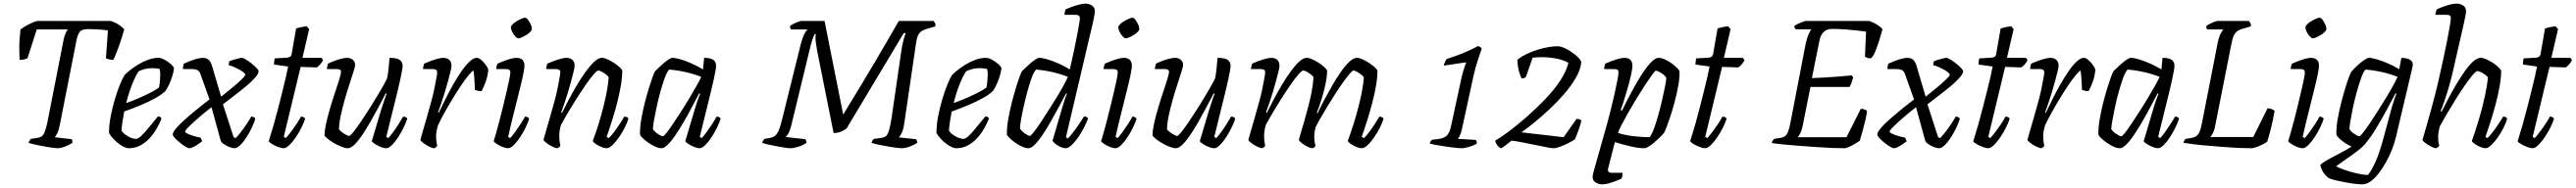

<svg xmlns="http://www.w3.org/2000/svg" viewBox="-20 -820 14222 1040"><path d="M296 0Q289 0 274 -2Q259 -4 239 -7.5Q219 -11 198.5 -15Q178 -19 161.5 -23Q145 -27 137 -30Q140 -36 143.5 -42.5Q147 -49 150 -52L179 -56Q195 -58 206.5 -63.5Q218 -69 226 -88Q234 -107 242 -145L331 -599Q336 -622 342.5 -636.5Q349 -651 355 -657H183L132 -498Q128 -495 115.5 -492Q103 -489 88 -489Q87 -511 86.5 -553Q86 -595 93 -657Q111 -671 138 -685Q165 -699 186 -704H591Q617 -696 637 -682.5Q657 -669 666 -657Q652 -607 635 -560Q618 -513 606 -489Q592 -489 580.5 -492Q569 -495 565 -498L576 -652Q564 -654 544 -655.5Q524 -657 503 -658Q482 -659 466 -659Q430 -659 418.5 -641.5Q407 -624 402 -595L309 -123Q304 -98 296 -82Q288 -66 281 -61L376 -50Q378 -48 379 -43Q380 -38 380 -30Q361 -17 337.5 -8.5Q314 0 296 0Z M690 0Q680 0 665 -7Q650 -14 634.5 -26Q619 -38 605 -53Q591 -68 582 -84Q582 -129 591.5 -178Q601 -227 614.5 -272Q628 -317 642.5 -352.5Q657 -388 668 -405Q677 -415 697 -431Q717 -447 743 -463Q769 -479 798 -489.5Q827 -500 856 -500Q870 -500 890 -489Q910 -478 925 -464Q940 -450 941 -441Q938 -420 930.5 -396Q923 -372 913 -351Q903 -330 894 -317Q876 -299 840 -278.5Q804 -258 758.5 -239Q713 -220 666 -203Q660 -172 656 -145Q652 -118 651 -97Q657 -87 670.5 -76.5Q684 -66 700.5 -59Q717 -52 731 -52Q740 -52 751 -60.5Q762 -69 776.5 -85Q791 -101 809.5 -124Q828 -147 852 -176Q860 -176 865 -172.5Q870 -169 872 -164Q862 -139 846 -110.5Q830 -82 807.5 -57Q785 -32 756 -16Q727 0 690 0ZM677 -250Q709 -261 743.5 -276Q778 -291 809 -306.5Q840 -322 858 -336Q860 -345 861.5 -356Q863 -367 863 -374Q865 -392 865 -409.5Q865 -427 861 -439Q850 -441 839.5 -442Q829 -443 821 -443Q798 -443 779.5 -438Q761 -433 746 -426Q727 -398 708.5 -350.5Q690 -303 677 -250Z M1027 0Q1019 0 1004 -9Q989 -18 973 -31Q957 -44 945.5 -56.5Q934 -69 934 -76Q934 -88 951.5 -109Q969 -130 998.5 -156.5Q1028 -183 1064 -212.5Q1100 -242 1137 -270L1088 -407Q1085 -417 1080 -424Q1075 -431 1065 -434.5Q1055 -438 1037 -438H990Q990 -446 991.5 -455Q993 -464 995 -468Q1013 -476 1032.5 -483.5Q1052 -491 1070 -495.5Q1088 -500 1100 -500Q1122 -500 1134 -487.5Q1146 -475 1153 -448L1201 -285Q1232 -310 1263 -335.5Q1294 -361 1314 -380.5Q1334 -400 1334 -406Q1334 -412 1324.5 -420Q1315 -428 1300 -436Q1285 -444 1270 -450.5Q1255 -457 1243 -459Q1243 -466 1244 -472Q1245 -478 1247 -481Q1255 -485 1268.5 -489Q1282 -493 1295.5 -496.5Q1309 -500 1315 -500Q1323 -500 1338.5 -490.5Q1354 -481 1369.5 -468.5Q1385 -456 1396.5 -444Q1408 -432 1408 -426Q1408 -413 1390 -392Q1372 -371 1342.5 -346Q1313 -321 1278.5 -295Q1244 -269 1211 -243L1270 -61L1281 -56Q1290 -64 1306.5 -85Q1323 -106 1340 -131Q1357 -156 1367 -175Q1375 -175 1381 -172Q1387 -169 1390 -164Q1384 -143 1371 -115Q1358 -87 1341 -60.5Q1324 -34 1306.5 -17Q1289 0 1274 0Q1263 0 1246 -7Q1229 -14 1215 -23.5Q1201 -33 1198 -44L1148 -227Q1114 -201 1080.5 -172Q1047 -143 1024.5 -121Q1002 -99 1002 -91Q1002 -87 1015.5 -80.5Q1029 -74 1049 -68Q1069 -62 1087 -59Q1091 -53 1093 -47.5Q1095 -42 1096 -38Q1087 -31 1073.5 -22Q1060 -13 1047.5 -6.5Q1035 0 1027 0Z M1546 0Q1535 0 1516.5 -7Q1498 -14 1482.5 -23Q1467 -32 1464 -39Q1478 -83 1491.5 -130.5Q1505 -178 1517 -225.5Q1529 -273 1540 -316.5Q1551 -360 1559 -395Q1567 -430 1571 -452L1493 -463Q1493 -474 1494.5 -483.5Q1496 -493 1497 -497L1565 -501Q1576 -502 1582.5 -506.5Q1589 -511 1591 -524L1615 -662Q1625 -666 1641 -669.5Q1657 -673 1673 -675L1687 -659L1650 -500H1755L1764 -488Q1759 -477 1749.5 -465.5Q1740 -454 1729 -447L1640 -450L1547 -63L1558 -56Q1566 -64 1581.5 -84Q1597 -104 1614 -129Q1631 -154 1642 -175Q1650 -175 1656.5 -171.5Q1663 -168 1665 -164Q1659 -143 1645 -115Q1631 -87 1613.5 -61Q1596 -35 1578 -17.5Q1560 0 1546 0Z M1900 0Q1887 0 1865.5 -8.5Q1844 -17 1823.5 -29Q1803 -41 1788.5 -53Q1774 -65 1772 -71Q1772 -98 1781 -138.5Q1790 -179 1803.5 -224.5Q1817 -270 1831 -311.5Q1845 -353 1854 -382.5Q1863 -412 1863 -422Q1863 -431 1857 -434.5Q1851 -438 1839 -438H1785Q1785 -445 1787.5 -454.5Q1790 -464 1791 -468Q1812 -478 1831.5 -485Q1851 -492 1868 -496Q1885 -500 1897 -500Q1916 -500 1928.5 -489Q1941 -478 1941 -460Q1941 -453 1932 -424Q1923 -395 1909.5 -354Q1896 -313 1883 -267Q1870 -221 1861 -178Q1852 -135 1852 -104Q1864 -90 1882.5 -79Q1901 -68 1908 -68Q1914 -68 1932 -90.5Q1950 -113 1975 -150Q2000 -187 2027 -230Q2054 -273 2078 -314Q2102 -355 2117 -385Q2122 -406 2125.5 -439Q2129 -472 2131 -500Q2152 -500 2168 -496.5Q2184 -493 2193.5 -483Q2203 -473 2203 -456Q2203 -439 2191 -384Q2179 -329 2158.5 -247Q2138 -165 2113 -63L2124 -56Q2133 -65 2148.5 -86Q2164 -107 2180 -132Q2196 -157 2206 -175Q2214 -175 2220 -172Q2226 -169 2229 -164Q2222 -142 2208.5 -114Q2195 -86 2178 -60Q2161 -34 2143.5 -17Q2126 0 2112 0Q2100 0 2082.5 -7Q2065 -14 2050.5 -23.5Q2036 -33 2033 -39L2085 -214Q2095 -244 2102.5 -267Q2110 -290 2115 -301L2110 -304Q2093 -270 2071 -229Q2049 -188 2026 -147.5Q2003 -107 1980.5 -73.5Q1958 -40 1937.5 -20Q1917 0 1900 0Z M2378 0Q2371 0 2359 -5Q2347 -10 2334.5 -17.5Q2322 -25 2312.5 -33Q2303 -41 2301 -46Q2305 -60 2314 -92Q2323 -124 2336 -168Q2349 -212 2362 -261Q2371 -293 2378 -327.5Q2385 -362 2389.5 -387Q2394 -412 2394 -419Q2394 -430 2387.5 -434Q2381 -438 2369 -438H2316Q2316 -446 2318 -454Q2320 -462 2322 -468Q2340 -476 2359 -483Q2378 -490 2396.5 -495Q2415 -500 2428 -500Q2449 -500 2461 -488.5Q2473 -477 2473 -456Q2473 -447 2467.5 -424.5Q2462 -402 2454 -372Q2446 -342 2436 -309Q2426 -276 2416 -247Q2406 -218 2399 -199L2402 -195Q2419 -230 2439.5 -271.5Q2460 -313 2483 -353.5Q2506 -394 2529 -427Q2552 -460 2573.5 -480Q2595 -500 2613 -500Q2623 -500 2633.5 -491.5Q2644 -483 2653.5 -472Q2663 -461 2669.5 -450Q2676 -439 2676 -433Q2673 -398 2662 -368Q2651 -338 2639 -316Q2628 -316 2618 -318Q2608 -320 2602 -324Q2602 -333 2601 -353Q2600 -373 2598.5 -395Q2597 -417 2594 -430Q2585 -425 2566 -402Q2547 -379 2524 -344.5Q2501 -310 2477.5 -271Q2454 -232 2433 -194Q2412 -156 2398 -126Q2394 -112 2391 -97Q2388 -82 2388 -64Q2388 -52 2389.5 -39.5Q2391 -27 2394 -14Q2393 -11 2389.5 -7.5Q2386 -4 2378 0Z M2785 0Q2773 0 2755.5 -7Q2738 -14 2723.5 -23.5Q2709 -33 2706 -39Q2711 -54 2719.5 -84.5Q2728 -115 2738.5 -154.5Q2749 -194 2759 -236Q2769 -278 2778 -316Q2787 -354 2792.5 -381.5Q2798 -409 2798 -419Q2798 -430 2791.5 -434Q2785 -438 2773 -438H2720Q2720 -446 2722.5 -455Q2725 -464 2727 -468Q2743 -475 2762.5 -482.5Q2782 -490 2800.5 -495Q2819 -500 2832 -500Q2854 -500 2865 -488.5Q2876 -477 2876 -456Q2876 -446 2871.5 -421Q2867 -396 2858 -359Q2849 -322 2837.5 -275.5Q2826 -229 2812.5 -175.5Q2799 -122 2786 -63L2797 -56Q2807 -66 2822 -86.5Q2837 -107 2853 -131.5Q2869 -156 2879 -175Q2887 -175 2893 -171.5Q2899 -168 2902 -164Q2896 -143 2882.5 -115Q2869 -87 2851.5 -60.5Q2834 -34 2816.5 -17Q2799 0 2785 0ZM2842 -608Q2835 -608 2825 -619Q2815 -630 2808 -644.5Q2801 -659 2801 -669Q2801 -676 2810.5 -685.5Q2820 -695 2833.5 -703Q2847 -711 2859.5 -716.5Q2872 -722 2879 -722Q2887 -722 2895.5 -710.5Q2904 -699 2910.5 -685Q2917 -671 2917 -660Q2917 -653 2908.5 -644Q2900 -635 2887 -627Q2874 -619 2861.5 -613.5Q2849 -608 2842 -608Z M3058 0Q3051 0 3039 -5Q3027 -10 3014.5 -17.5Q3002 -25 2992.5 -33Q2983 -41 2981 -46Q2985 -60 2994 -92Q3003 -124 3016 -168Q3029 -212 3042 -261Q3051 -293 3058 -327.5Q3065 -362 3069.5 -387Q3074 -412 3074 -419Q3074 -430 3067.5 -434Q3061 -438 3049 -438H2996Q2996 -446 2998 -454Q3000 -462 3002 -468Q3020 -476 3039 -483Q3058 -490 3076.5 -495Q3095 -500 3108 -500Q3129 -500 3141 -488.5Q3153 -477 3153 -456Q3153 -447 3147.5 -424.5Q3142 -402 3134 -372Q3126 -342 3116 -309Q3106 -276 3096 -247Q3086 -218 3079 -199L3083 -195Q3100 -230 3121.5 -270.5Q3143 -311 3167 -351.5Q3191 -392 3215.5 -425.5Q3240 -459 3262.5 -479.5Q3285 -500 3303 -500Q3317 -500 3335.5 -491.5Q3354 -483 3372 -471Q3390 -459 3402.5 -447Q3415 -435 3416 -429Q3416 -392 3408 -345.5Q3400 -299 3388 -252Q3376 -205 3363 -164Q3350 -123 3341 -96Q3332 -69 3330 -63L3341 -56Q3351 -64 3367.5 -85.5Q3384 -107 3401 -132.5Q3418 -158 3427 -175Q3437 -175 3443 -171Q3449 -167 3450 -164Q3444 -143 3430.5 -115.5Q3417 -88 3398.5 -61.5Q3380 -35 3362 -17.5Q3344 0 3329 0Q3318 0 3301 -7Q3284 -14 3270 -23.5Q3256 -33 3253 -40Q3258 -52 3270.5 -88.5Q3283 -125 3298 -177Q3313 -229 3325 -285.5Q3337 -342 3341 -393Q3334 -403 3322.5 -411Q3311 -419 3300.5 -424.5Q3290 -430 3284 -430Q3277 -430 3258 -408.5Q3239 -387 3214.5 -351.5Q3190 -316 3164.5 -276Q3139 -236 3116 -197Q3093 -158 3078 -130Q3073 -115 3070.5 -98.5Q3068 -82 3068 -66Q3068 -53 3069.5 -41Q3071 -29 3074 -14Q3073 -11 3069.5 -7.5Q3066 -4 3058 0Z M3633 0Q3617 0 3597.5 -9Q3578 -18 3559.5 -31Q3541 -44 3528.5 -56.5Q3516 -69 3514 -75Q3513 -112 3520.5 -157Q3528 -202 3539.5 -248Q3551 -294 3563 -332.5Q3575 -371 3584.5 -397Q3594 -423 3598 -427Q3604 -433 3616.5 -445Q3629 -457 3644 -470Q3659 -483 3672.5 -491.5Q3686 -500 3693 -500Q3710 -500 3738.5 -491.5Q3767 -483 3799.5 -468.5Q3832 -454 3862 -436L3868 -500Q3902 -500 3918 -489.5Q3934 -479 3934 -456Q3934 -439 3922 -384.5Q3910 -330 3889.5 -247.5Q3869 -165 3844 -63L3855 -56Q3864 -65 3879 -85.5Q3894 -106 3910 -130.5Q3926 -155 3937 -175Q3945 -175 3951.5 -171.5Q3958 -168 3959 -164Q3953 -143 3939.5 -115Q3926 -87 3909 -61Q3892 -35 3874.5 -17.5Q3857 0 3842 0Q3831 0 3813.5 -7Q3796 -14 3781.5 -23.5Q3767 -33 3764 -39L3816 -214Q3822 -235 3828 -253Q3834 -271 3839 -284Q3844 -297 3846 -301L3841 -304Q3823 -270 3801.5 -229Q3780 -188 3756.5 -147.5Q3733 -107 3710.5 -73.5Q3688 -40 3667.5 -20Q3647 0 3633 0ZM3641 -66Q3645 -66 3660 -84.5Q3675 -103 3695.5 -134Q3716 -165 3740 -202Q3764 -239 3786 -276Q3808 -313 3826 -344.5Q3844 -376 3852 -395Q3811 -411 3764.5 -421.5Q3718 -432 3675 -435Q3663 -423 3651 -390Q3639 -357 3627 -314.5Q3615 -272 3606 -229Q3597 -186 3591 -152.5Q3585 -119 3585 -106Q3594 -91 3613.5 -78.5Q3633 -66 3641 -66Z M4344 0Q4336 0 4315 -3Q4294 -6 4268 -11Q4242 -16 4220 -21Q4198 -26 4188 -30Q4190 -35 4194 -42Q4198 -49 4202 -52L4226 -56Q4247 -59 4259 -68.5Q4271 -78 4279.5 -97.5Q4288 -117 4296 -149L4403 -581Q4412 -614 4422 -632.5Q4432 -651 4438 -657H4348Q4347 -659 4344.5 -663.5Q4342 -668 4342 -675Q4349 -682 4362 -688.5Q4375 -695 4387.5 -699.5Q4400 -704 4405 -704H4533L4636 -186Q4650 -210 4675.5 -251.5Q4701 -293 4733.5 -347Q4766 -401 4802 -461.5Q4838 -522 4874 -584.5Q4910 -647 4943 -704H5135Q5138 -700 5142.5 -693Q5147 -686 5145 -674L5100 -661Q5082 -656 5069.5 -648Q5057 -640 5049.5 -624.5Q5042 -609 5038 -580L4973 -136Q4968 -102 4958.5 -83.5Q4949 -65 4943 -60L5038 -50Q5040 -48 5042.5 -42Q5045 -36 5045 -30Q5029 -19 5004 -9.5Q4979 0 4961 0Q4952 0 4934.5 -2Q4917 -4 4896 -7.5Q4875 -11 4854 -15Q4833 -19 4816.5 -23Q4800 -27 4792 -30Q4794 -36 4797.5 -42Q4801 -48 4806 -52L4839 -56Q4857 -58 4868 -64Q4879 -70 4887 -93Q4895 -116 4903 -167L4957 -538Q4962 -574 4969.5 -600.5Q4977 -627 4981 -635L4971 -638L4655 -110Q4645 -101 4625.5 -92.5Q4606 -84 4583 -84L4492 -540Q4488 -563 4485.5 -580.5Q4483 -598 4483 -610Q4483 -618 4483.5 -623.5Q4484 -629 4485 -631H4478Q4475 -625 4468.5 -608Q4462 -591 4455 -563L4350 -129Q4340 -90 4330.5 -77Q4321 -64 4319 -62L4427 -50Q4429 -48 4431 -42.5Q4433 -37 4433 -30Q4414 -16 4387.5 -8Q4361 0 4344 0Z M5259 0Q5249 0 5234 -7Q5219 -14 5203.5 -26Q5188 -38 5174 -53Q5160 -68 5151 -84Q5151 -129 5160.5 -178Q5170 -227 5183.5 -272Q5197 -317 5211.5 -352.5Q5226 -388 5237 -405Q5246 -415 5266 -431Q5286 -447 5312 -463Q5338 -479 5367 -489.5Q5396 -500 5425 -500Q5439 -500 5459 -489Q5479 -478 5494 -464Q5509 -450 5510 -441Q5507 -420 5499.5 -396Q5492 -372 5482 -351Q5472 -330 5463 -317Q5445 -299 5409 -278.5Q5373 -258 5327.5 -239Q5282 -220 5235 -203Q5229 -172 5225 -145Q5221 -118 5220 -97Q5226 -87 5239.5 -76.5Q5253 -66 5269.5 -59Q5286 -52 5300 -52Q5309 -52 5320 -60.5Q5331 -69 5345.5 -85Q5360 -101 5378.5 -124Q5397 -147 5421 -176Q5429 -176 5434 -172.5Q5439 -169 5441 -164Q5431 -139 5415 -110.5Q5399 -82 5376.5 -57Q5354 -32 5325 -16Q5296 0 5259 0ZM5246 -250Q5278 -261 5312.5 -276Q5347 -291 5378 -306.5Q5409 -322 5427 -336Q5429 -345 5430.5 -356Q5432 -367 5432 -374Q5434 -392 5434 -409.5Q5434 -427 5430 -439Q5419 -441 5408.5 -442Q5398 -443 5390 -443Q5367 -443 5348.5 -438Q5330 -433 5315 -426Q5296 -398 5277.5 -350.5Q5259 -303 5246 -250Z M5658 0Q5643 0 5623.5 -9Q5604 -18 5585.5 -31Q5567 -44 5554.5 -56.5Q5542 -69 5540 -75Q5539 -111 5546.5 -156Q5554 -201 5565.5 -247Q5577 -293 5589 -332Q5601 -371 5610.5 -397Q5620 -423 5624 -427Q5630 -433 5642.5 -445Q5655 -457 5670 -470Q5685 -483 5698 -491.5Q5711 -500 5719 -500Q5736 -500 5764.5 -491.5Q5793 -483 5825.5 -468.5Q5858 -454 5887 -436Q5890 -448 5896.5 -477Q5903 -506 5911 -543Q5919 -580 5926 -617Q5933 -654 5938 -682Q5943 -710 5943 -719Q5943 -728 5937.5 -733Q5932 -738 5921 -738H5858Q5858 -746 5860 -755Q5862 -764 5864 -768Q5881 -776 5901 -783Q5921 -790 5941 -795Q5961 -800 5974 -800Q5994 -800 6010 -789Q6026 -778 6026 -757Q6026 -754 6023 -735.5Q6020 -717 6014 -691L5866 -61L5877 -54Q5888 -65 5904.5 -86.5Q5921 -108 5938 -133Q5955 -158 5966 -176Q5975 -176 5981 -172Q5987 -168 5988 -164Q5980 -143 5966 -115Q5952 -87 5934 -61Q5916 -35 5897.5 -17.5Q5879 0 5864 0Q5855 0 5843 -4.5Q5831 -9 5820 -15.5Q5809 -22 5801.5 -29.5Q5794 -37 5792 -42L5848 -233Q5855 -256 5861.5 -276Q5868 -296 5872 -301L5867 -304Q5849 -270 5827 -229Q5805 -188 5782 -147.5Q5759 -107 5736.5 -73.5Q5714 -40 5694 -20Q5674 0 5658 0ZM5667 -68Q5671 -68 5686 -86.5Q5701 -105 5722 -136Q5743 -167 5766 -203.5Q5789 -240 5812 -277Q5835 -314 5852 -345.5Q5869 -377 5877 -395Q5836 -411 5790 -421.5Q5744 -432 5701 -435Q5689 -423 5677 -390.5Q5665 -358 5653.5 -315.5Q5642 -273 5632.5 -230.5Q5623 -188 5617.5 -155Q5612 -122 5612 -109Q5617 -100 5628 -90.5Q5639 -81 5650.5 -74.5Q5662 -68 5667 -68Z M6139 0Q6127 0 6109.5 -7Q6092 -14 6077.5 -23.5Q6063 -33 6060 -39Q6065 -54 6073.5 -84.5Q6082 -115 6092.5 -154.5Q6103 -194 6113 -236Q6123 -278 6132 -316Q6141 -354 6146.5 -381.5Q6152 -409 6152 -419Q6152 -430 6145.5 -434Q6139 -438 6127 -438H6074Q6074 -446 6076.5 -455Q6079 -464 6081 -468Q6097 -475 6116.5 -482.5Q6136 -490 6154.5 -495Q6173 -500 6186 -500Q6208 -500 6219 -488.5Q6230 -477 6230 -456Q6230 -446 6225.5 -421Q6221 -396 6212 -359Q6203 -322 6191.5 -275.5Q6180 -229 6166.5 -175.5Q6153 -122 6140 -63L6151 -56Q6161 -66 6176 -86.5Q6191 -107 6207 -131.5Q6223 -156 6233 -175Q6241 -175 6247 -171.5Q6253 -168 6256 -164Q6250 -143 6236.5 -115Q6223 -87 6205.5 -60.5Q6188 -34 6170.5 -17Q6153 0 6139 0ZM6196 -608Q6189 -608 6179 -619Q6169 -630 6162 -644.5Q6155 -659 6155 -669Q6155 -676 6164.5 -685.5Q6174 -695 6187.5 -703Q6201 -711 6213.5 -716.5Q6226 -722 6233 -722Q6241 -722 6249.5 -710.5Q6258 -699 6264.5 -685Q6271 -671 6271 -660Q6271 -653 6262.5 -644Q6254 -635 6241 -627Q6228 -619 6215.5 -613.5Q6203 -608 6196 -608Z M6472 0Q6459 0 6437.5 -8.5Q6416 -17 6395.5 -29Q6375 -41 6360.5 -53Q6346 -65 6344 -71Q6344 -98 6353 -138.5Q6362 -179 6375.5 -224.5Q6389 -270 6403 -311.5Q6417 -353 6426 -382.5Q6435 -412 6435 -422Q6435 -431 6429 -434.5Q6423 -438 6411 -438H6357Q6357 -445 6359.5 -454.5Q6362 -464 6363 -468Q6384 -478 6403.5 -485Q6423 -492 6440 -496Q6457 -500 6469 -500Q6488 -500 6500.5 -489Q6513 -478 6513 -460Q6513 -453 6504 -424Q6495 -395 6481.5 -354Q6468 -313 6455 -267Q6442 -221 6433 -178Q6424 -135 6424 -104Q6436 -90 6454.5 -79Q6473 -68 6480 -68Q6486 -68 6504 -90.5Q6522 -113 6547 -150Q6572 -187 6599 -230Q6626 -273 6650 -314Q6674 -355 6689 -385Q6694 -406 6697.5 -439Q6701 -472 6703 -500Q6724 -500 6740 -496.5Q6756 -493 6765.5 -483Q6775 -473 6775 -456Q6775 -439 6763 -384Q6751 -329 6730.5 -247Q6710 -165 6685 -63L6696 -56Q6705 -65 6720.5 -86Q6736 -107 6752 -132Q6768 -157 6778 -175Q6786 -175 6792 -172Q6798 -169 6801 -164Q6794 -142 6780.5 -114Q6767 -86 6750 -60Q6733 -34 6715.5 -17Q6698 0 6684 0Q6672 0 6654.5 -7Q6637 -14 6622.5 -23.5Q6608 -33 6605 -39L6657 -214Q6667 -244 6674.5 -267Q6682 -290 6687 -301L6682 -304Q6665 -270 6643 -229Q6621 -188 6598 -147.5Q6575 -107 6552.5 -73.5Q6530 -40 6509.5 -20Q6489 0 6472 0Z M6950 0Q6943 0 6931 -5Q6919 -10 6906.5 -17.5Q6894 -25 6884.5 -33Q6875 -41 6873 -46Q6877 -60 6886 -92Q6895 -124 6908 -168Q6921 -212 6934 -261Q6943 -293 6950 -327.5Q6957 -362 6961.5 -387Q6966 -412 6966 -419Q6966 -430 6959.5 -434Q6953 -438 6941 -438H6888Q6888 -446 6890 -454Q6892 -462 6894 -468Q6912 -476 6931 -483Q6950 -490 6968.5 -495Q6987 -500 7000 -500Q7021 -500 7033 -488.5Q7045 -477 7045 -456Q7045 -447 7039.5 -424.5Q7034 -402 7026 -372Q7018 -342 7008 -309Q6998 -276 6988 -247Q6978 -218 6971 -199L6975 -195Q6992 -230 7013.5 -270.5Q7035 -311 7059 -351.5Q7083 -392 7107.5 -425.5Q7132 -459 7154.5 -479.5Q7177 -500 7195 -500Q7209 -500 7227.5 -491.5Q7246 -483 7264 -471Q7282 -459 7294.5 -447Q7307 -435 7308 -429Q7308 -396 7298.5 -352Q7289 -308 7276 -266.5Q7263 -225 7251 -196L7255 -193Q7271 -227 7292.5 -267.5Q7314 -308 7337.5 -349Q7361 -390 7385 -424Q7409 -458 7431.5 -479Q7454 -500 7473 -500Q7486 -500 7504.5 -491.5Q7523 -483 7541 -471Q7559 -459 7572 -447Q7585 -435 7586 -429Q7586 -392 7578 -345.5Q7570 -299 7557.5 -251.5Q7545 -204 7532.5 -163.5Q7520 -123 7510.5 -96Q7501 -69 7499 -63L7511 -56Q7521 -64 7537 -85Q7553 -106 7569.5 -131Q7586 -156 7597 -175Q7605 -175 7611 -171.5Q7617 -168 7620 -164Q7614 -143 7600 -115Q7586 -87 7568 -60.5Q7550 -34 7531.5 -17Q7513 0 7499 0Q7487 0 7470 -7Q7453 -14 7439 -23.5Q7425 -33 7422 -40Q7427 -53 7440 -91Q7453 -129 7468 -180.5Q7483 -232 7495 -287.5Q7507 -343 7511 -393Q7504 -402 7493 -410Q7482 -418 7471 -424Q7460 -430 7454 -430Q7448 -430 7433 -412.5Q7418 -395 7397.5 -366.5Q7377 -338 7354.5 -303Q7332 -268 7310.5 -232.5Q7289 -197 7271.5 -166.5Q7254 -136 7244 -115Q7241 -103 7239 -90Q7237 -77 7237 -64Q7237 -52 7238.5 -39.5Q7240 -27 7244 -14Q7243 -11 7239 -7Q7235 -3 7228 0Q7220 0 7208 -5Q7196 -10 7184 -17.5Q7172 -25 7163 -33Q7154 -41 7152 -46Q7154 -56 7161.5 -80.5Q7169 -105 7180 -142.5Q7191 -180 7203 -227Q7213 -263 7222 -309Q7231 -355 7233 -393Q7227 -402 7216 -410Q7205 -418 7194 -424Q7183 -430 7176 -430Q7169 -430 7150 -408.5Q7131 -387 7106.5 -351.5Q7082 -316 7056.5 -276Q7031 -236 7008 -197Q6985 -158 6970 -130Q6966 -117 6963 -100Q6960 -83 6960 -65Q6960 -53 6961.5 -40.5Q6963 -28 6966 -14Q6965 -11 6961.5 -7.5Q6958 -4 6950 0Z M8052 0Q8044 0 8027 -1.5Q8010 -3 7988 -6Q7966 -9 7943.5 -12.5Q7921 -16 7902.5 -19.5Q7884 -23 7874 -26Q7876 -32 7879.5 -37.5Q7883 -43 7887 -47L7916 -50Q7952 -54 7968.5 -69.5Q7985 -85 7993 -125L8051 -394Q8058 -422 8065 -444Q8072 -466 8076 -473L8073 -475L7952 -457Q7955 -469 7960 -479.5Q7965 -490 7969 -494Q8015 -508 8058.5 -526Q8102 -544 8141 -565Q8149 -563 8154.5 -559Q8160 -555 8162 -551Q8155 -530 8141 -489Q8127 -448 8117 -403L8053 -108Q8049 -90 8043 -75Q8037 -60 8030 -52L8129 -46Q8131 -44 8133 -39Q8135 -34 8135 -26Q8124 -19 8108 -13Q8092 -7 8076.5 -3.5Q8061 0 8052 0Z M8269 0Q8263 0 8255.5 -7.5Q8248 -15 8242 -25.5Q8236 -36 8237 -43Q8265 -58 8311 -92.5Q8357 -127 8409.5 -173Q8462 -219 8511.5 -270.5Q8561 -322 8595.5 -374.5Q8630 -427 8640 -472Q8628 -481 8600.5 -489.5Q8573 -498 8533 -502Q8493 -506 8443 -501L8406 -395Q8404 -392 8397.5 -389Q8391 -386 8382 -386Q8377 -396 8371.5 -412Q8366 -428 8362.5 -448.5Q8359 -469 8359 -490Q8387 -512 8426 -528.5Q8465 -545 8506.5 -554.5Q8548 -564 8582 -564Q8598 -564 8620.5 -553.5Q8643 -543 8664 -528Q8685 -513 8699 -497.5Q8713 -482 8711 -471Q8706 -432 8680.5 -388Q8655 -344 8616.5 -299.5Q8578 -255 8534.5 -214.5Q8491 -174 8450.5 -141Q8410 -108 8381 -88L8614 -61L8685 -162Q8697 -162 8703 -159.5Q8709 -157 8712 -153Q8708 -133 8697 -102Q8686 -71 8676 -49Q8663 -40 8640.5 -28.5Q8618 -17 8595 -8.5Q8572 0 8557 0Q8547 0 8518 -6Q8489 -12 8453 -19Q8417 -26 8382.5 -33Q8348 -40 8326 -42Q8317 -35 8306 -26Q8295 -17 8285.5 -10Q8276 -3 8269 0Z M8828 200Q8809 200 8791.5 190Q8774 180 8774 157Q8774 148 8785.5 108Q8797 68 8814.5 5.5Q8832 -57 8853 -131Q8862 -163 8873 -207Q8884 -251 8894 -295.5Q8904 -340 8910.5 -374Q8917 -408 8917 -419Q8917 -430 8911 -434Q8905 -438 8892 -438H8838Q8838 -446 8840 -455Q8842 -464 8844 -468Q8861 -475 8880 -482.5Q8899 -490 8918 -495Q8937 -500 8950 -500Q8972 -500 8983 -488.5Q8994 -477 8994 -456Q8994 -441 8986.5 -407Q8979 -373 8968 -334Q8957 -295 8946.5 -262Q8936 -229 8929 -213L8937 -208Q8957 -251 8983.5 -301Q9010 -351 9038 -396.5Q9066 -442 9092.5 -471Q9119 -500 9138 -500Q9154 -500 9173.5 -491Q9193 -482 9211 -469Q9229 -456 9241 -443.5Q9253 -431 9254 -425Q9255 -389 9247 -345.5Q9239 -302 9227.5 -258Q9216 -214 9203.5 -176.5Q9191 -139 9181.5 -114.5Q9172 -90 9169 -86Q9163 -78 9149 -64Q9135 -50 9118 -35Q9101 -20 9085 -10Q9069 0 9060 0Q9028 0 8984.5 -10Q8941 -20 8897 -34L8860 111Q8857 124 8862 130Q8867 136 8880 136H8940Q8940 143 8938.5 151Q8937 159 8935 167Q8919 175 8899 182.5Q8879 190 8860.5 195Q8842 200 8828 200ZM9088 -61Q9099 -72 9111.5 -105Q9124 -138 9136 -181Q9148 -224 9158 -267Q9168 -310 9174.5 -343.5Q9181 -377 9181 -389Q9176 -399 9164.5 -408Q9153 -417 9141 -423Q9129 -429 9123 -429Q9119 -429 9103 -407Q9087 -385 9064 -350Q9041 -315 9016 -274Q8991 -233 8969 -194Q8947 -155 8932 -125.5Q8917 -96 8915 -84Q8962 -70 9010 -65.5Q9058 -61 9088 -61Z M9395 0Q9384 0 9365.5 -7Q9347 -14 9331.5 -23Q9316 -32 9313 -39Q9327 -83 9340.5 -130.5Q9354 -178 9366 -225.5Q9378 -273 9389 -316.5Q9400 -360 9408 -395Q9416 -430 9420 -452L9342 -463Q9342 -474 9343.5 -483.5Q9345 -493 9346 -497L9414 -501Q9425 -502 9431.5 -506.5Q9438 -511 9440 -524L9464 -662Q9474 -666 9490 -669.5Q9506 -673 9522 -675L9536 -659L9499 -500H9604L9613 -488Q9608 -477 9598.5 -465.5Q9589 -454 9578 -447L9489 -450L9396 -63L9407 -56Q9415 -64 9430.5 -84Q9446 -104 9463 -129Q9480 -154 9491 -175Q9499 -175 9505.5 -171.5Q9512 -168 9514 -164Q9508 -143 9494 -115Q9480 -87 9462.5 -61Q9445 -35 9427 -17.5Q9409 0 9395 0Z M10166 0Q10140 0 10099 -1.5Q10058 -3 10009.5 -6.5Q9961 -10 9913.5 -13.5Q9866 -17 9826.5 -21Q9787 -25 9763 -29Q9765 -37 9768.5 -42Q9772 -47 9777 -52L9803 -56Q9820 -58 9831.5 -63.5Q9843 -69 9851.5 -87.5Q9860 -106 9867 -144L9951 -580Q9958 -611 9967 -631.5Q9976 -652 9983 -658H9896Q9894 -660 9891 -664Q9888 -668 9888 -676Q9895 -682 9907.5 -688Q9920 -694 9933.5 -699Q9947 -704 9952 -704H10302Q10325 -696 10345 -683.5Q10365 -671 10375 -658Q10366 -625 10355.5 -592.5Q10345 -560 10335 -535.5Q10325 -511 10314 -500Q10304 -495 10293 -499.5Q10282 -504 10278 -506L10284 -645Q10265 -648 10233.5 -651.5Q10202 -655 10166.5 -657.5Q10131 -660 10098 -660Q10074 -660 10059.5 -650.5Q10045 -641 10036.5 -624.5Q10028 -608 10024 -583L9985 -388Q10028 -390 10060 -391.5Q10092 -393 10125.5 -396Q10159 -399 10205 -403L10213 -392Q10208 -374 10203 -361Q10198 -348 10193 -339H9977L9934 -124Q9930 -102 9922 -85.5Q9914 -69 9907 -61H10176L10255 -218Q10268 -218 10278.5 -213.5Q10289 -209 10289 -205Q10287 -184 10280 -154Q10273 -124 10264.5 -94Q10256 -64 10249 -41Q10239 -34 10223 -24.5Q10207 -15 10191 -8Q10175 -1 10166 0Z M10439 0Q10431 0 10416 -9Q10401 -18 10385 -31Q10369 -44 10357.5 -56.5Q10346 -69 10346 -76Q10346 -88 10363.5 -109Q10381 -130 10410.5 -156.5Q10440 -183 10476 -212.5Q10512 -242 10549 -270L10500 -407Q10497 -417 10492 -424Q10487 -431 10477 -434.5Q10467 -438 10449 -438H10402Q10402 -446 10403.5 -455Q10405 -464 10407 -468Q10425 -476 10444.5 -483.5Q10464 -491 10482 -495.5Q10500 -500 10512 -500Q10534 -500 10546 -487.5Q10558 -475 10565 -448L10613 -285Q10644 -310 10675 -335.5Q10706 -361 10726 -380.5Q10746 -400 10746 -406Q10746 -412 10736.5 -420Q10727 -428 10712 -436Q10697 -444 10682 -450.5Q10667 -457 10655 -459Q10655 -466 10656 -472Q10657 -478 10659 -481Q10667 -485 10680.5 -489Q10694 -493 10707.5 -496.5Q10721 -500 10727 -500Q10735 -500 10750.5 -490.5Q10766 -481 10781.5 -468.5Q10797 -456 10808.5 -444Q10820 -432 10820 -426Q10820 -413 10802 -392Q10784 -371 10754.5 -346Q10725 -321 10690.5 -295Q10656 -269 10623 -243L10682 -61L10693 -56Q10702 -64 10718.5 -85Q10735 -106 10752 -131Q10769 -156 10779 -175Q10787 -175 10793 -172Q10799 -169 10802 -164Q10796 -143 10783 -115Q10770 -87 10753 -60.5Q10736 -34 10718.5 -17Q10701 0 10686 0Q10675 0 10658 -7Q10641 -14 10627 -23.5Q10613 -33 10610 -44L10560 -227Q10526 -201 10492.5 -172Q10459 -143 10436.5 -121Q10414 -99 10414 -91Q10414 -87 10427.5 -80.5Q10441 -74 10461 -68Q10481 -62 10499 -59Q10503 -53 10505 -47.5Q10507 -42 10508 -38Q10499 -31 10485.5 -22Q10472 -13 10459.5 -6.5Q10447 0 10439 0Z M10958 0Q10947 0 10928.5 -7Q10910 -14 10894.5 -23Q10879 -32 10876 -39Q10890 -83 10903.5 -130.5Q10917 -178 10929 -225.5Q10941 -273 10952 -316.5Q10963 -360 10971 -395Q10979 -430 10983 -452L10905 -463Q10905 -474 10906.5 -483.5Q10908 -493 10909 -497L10977 -501Q10988 -502 10994.5 -506.5Q11001 -511 11003 -524L11027 -662Q11037 -666 11053 -669.5Q11069 -673 11085 -675L11099 -659L11062 -500H11167L11176 -488Q11171 -477 11161.5 -465.5Q11152 -454 11141 -447L11052 -450L10959 -63L10970 -56Q10978 -64 10993.5 -84Q11009 -104 11026 -129Q11043 -154 11054 -175Q11062 -175 11068.5 -171.5Q11075 -168 11077 -164Q11071 -143 11057 -115Q11043 -87 11025.5 -61Q11008 -35 10990 -17.5Q10972 0 10958 0Z M11252 0Q11245 0 11233 -5Q11221 -10 11208.5 -17.5Q11196 -25 11186.5 -33Q11177 -41 11175 -46Q11179 -60 11188 -92Q11197 -124 11210 -168Q11223 -212 11236 -261Q11245 -293 11252 -327.5Q11259 -362 11263.5 -387Q11268 -412 11268 -419Q11268 -430 11261.5 -434Q11255 -438 11243 -438H11190Q11190 -446 11192 -454Q11194 -462 11196 -468Q11214 -476 11233 -483Q11252 -490 11270.5 -495Q11289 -500 11302 -500Q11323 -500 11335 -488.5Q11347 -477 11347 -456Q11347 -447 11341.5 -424.5Q11336 -402 11328 -372Q11320 -342 11310 -309Q11300 -276 11290 -247Q11280 -218 11273 -199L11276 -195Q11293 -230 11313.5 -271.5Q11334 -313 11357 -353.5Q11380 -394 11403 -427Q11426 -460 11447.5 -480Q11469 -500 11487 -500Q11497 -500 11507.5 -491.5Q11518 -483 11527.5 -472Q11537 -461 11543.5 -450Q11550 -439 11550 -433Q11547 -398 11536 -368Q11525 -338 11513 -316Q11502 -316 11492 -318Q11482 -320 11476 -324Q11476 -333 11475 -353Q11474 -373 11472.5 -395Q11471 -417 11468 -430Q11459 -425 11440 -402Q11421 -379 11398 -344.5Q11375 -310 11351.5 -271Q11328 -232 11307 -194Q11286 -156 11272 -126Q11268 -112 11265 -97Q11262 -82 11262 -64Q11262 -52 11263.5 -39.5Q11265 -27 11268 -14Q11267 -11 11263.5 -7.5Q11260 -4 11252 0Z M11686 0Q11670 0 11650.5 -9Q11631 -18 11612.5 -31Q11594 -44 11581.5 -56.5Q11569 -69 11567 -75Q11566 -112 11573.5 -157Q11581 -202 11592.5 -248Q11604 -294 11616 -332.5Q11628 -371 11637.5 -397Q11647 -423 11651 -427Q11657 -433 11669.5 -445Q11682 -457 11697 -470Q11712 -483 11725.5 -491.5Q11739 -500 11746 -500Q11763 -500 11791.5 -491.5Q11820 -483 11852.5 -468.5Q11885 -454 11915 -436L11921 -500Q11955 -500 11971 -489.5Q11987 -479 11987 -456Q11987 -439 11975 -384.5Q11963 -330 11942.5 -247.5Q11922 -165 11897 -63L11908 -56Q11917 -65 11932 -85.5Q11947 -106 11963 -130.5Q11979 -155 11990 -175Q11998 -175 12004.5 -171.5Q12011 -168 12012 -164Q12006 -143 11992.5 -115Q11979 -87 11962 -61Q11945 -35 11927.5 -17.5Q11910 0 11895 0Q11884 0 11866.5 -7Q11849 -14 11834.5 -23.5Q11820 -33 11817 -39L11869 -214Q11875 -235 11881 -253Q11887 -271 11892 -284Q11897 -297 11899 -301L11894 -304Q11876 -270 11854.5 -229Q11833 -188 11809.5 -147.5Q11786 -107 11763.5 -73.5Q11741 -40 11720.5 -20Q11700 0 11686 0ZM11694 -66Q11698 -66 11713 -84.5Q11728 -103 11748.5 -134Q11769 -165 11793 -202Q11817 -239 11839 -276Q11861 -313 11879 -344.5Q11897 -376 11905 -395Q11864 -411 11817.5 -421.5Q11771 -432 11728 -435Q11716 -423 11704 -390Q11692 -357 11680 -314.5Q11668 -272 11659 -229Q11650 -186 11644 -152.5Q11638 -119 11638 -106Q11647 -91 11666.5 -78.5Q11686 -66 11694 -66Z M12415 0Q12387 0 12348.5 -1.5Q12310 -3 12266 -6.5Q12222 -10 12178.5 -13.5Q12135 -17 12098 -21.5Q12061 -26 12036 -30Q12039 -38 12042 -43.5Q12045 -49 12049 -52L12077 -56Q12095 -59 12106.5 -66.5Q12118 -74 12126 -92.5Q12134 -111 12140 -145L12225 -580Q12232 -615 12242 -634Q12252 -653 12257 -657H12168Q12165 -661 12163.5 -665.5Q12162 -670 12162 -675Q12168 -681 12181 -687.5Q12194 -694 12207 -699Q12220 -704 12226 -704H12398Q12401 -700 12405.5 -693Q12410 -686 12409 -674L12363 -661Q12346 -656 12334.5 -648Q12323 -640 12315 -623.5Q12307 -607 12301 -575L12212 -125Q12208 -101 12200 -85.5Q12192 -70 12185 -62H12422L12501 -221Q12513 -221 12524 -216.5Q12535 -212 12540 -207Q12536 -182 12529.5 -152.5Q12523 -123 12515.5 -93.5Q12508 -64 12499 -36Q12490 -29 12473.5 -21Q12457 -13 12440.5 -7Q12424 -1 12415 0Z M12694 0Q12682 0 12664.5 -7Q12647 -14 12632.5 -23.5Q12618 -33 12615 -39Q12620 -54 12628.5 -84.5Q12637 -115 12647.5 -154.5Q12658 -194 12668 -236Q12678 -278 12687 -316Q12696 -354 12701.5 -381.5Q12707 -409 12707 -419Q12707 -430 12700.5 -434Q12694 -438 12682 -438H12629Q12629 -446 12631.5 -455Q12634 -464 12636 -468Q12652 -475 12671.5 -482.5Q12691 -490 12709.5 -495Q12728 -500 12741 -500Q12763 -500 12774 -488.5Q12785 -477 12785 -456Q12785 -446 12780.5 -421Q12776 -396 12767 -359Q12758 -322 12746.5 -275.5Q12735 -229 12721.5 -175.5Q12708 -122 12695 -63L12706 -56Q12716 -66 12731 -86.5Q12746 -107 12762 -131.5Q12778 -156 12788 -175Q12796 -175 12802 -171.5Q12808 -168 12811 -164Q12805 -143 12791.5 -115Q12778 -87 12760.5 -60.5Q12743 -34 12725.5 -17Q12708 0 12694 0ZM12751 -608Q12744 -608 12734 -619Q12724 -630 12717 -644.5Q12710 -659 12710 -669Q12710 -676 12719.5 -685.5Q12729 -695 12742.5 -703Q12756 -711 12768.5 -716.5Q12781 -722 12788 -722Q12796 -722 12804.5 -710.5Q12813 -699 12819.5 -685Q12826 -671 12826 -660Q12826 -653 12817.5 -644Q12809 -635 12796 -627Q12783 -619 12770.5 -613.5Q12758 -608 12751 -608Z M13023 200Q13012 200 12988.5 197.5Q12965 195 12937.5 190Q12910 185 12884 179Q12858 173 12840 166Q12816 148 12805 127Q12794 106 12792 94Q12795 88 12811.5 77Q12828 66 12853.5 52.5Q12879 39 12908.5 23.5Q12938 8 12965 -9Q12945 -18 12926.5 -30.5Q12908 -43 12896 -55.5Q12884 -68 12881 -75Q12880 -112 12887.5 -157Q12895 -202 12906.5 -247.5Q12918 -293 12930 -332Q12942 -371 12951.5 -396Q12961 -421 12965 -425Q12972 -433 12984.5 -445.5Q12997 -458 13012 -470.5Q13027 -483 13040 -491.5Q13053 -500 13061 -500Q13078 -500 13106 -491.5Q13134 -483 13166.5 -469Q13199 -455 13228 -437L13240 -500Q13248 -500 13258.5 -498.5Q13269 -497 13279 -493.5Q13289 -490 13296 -482.5Q13303 -475 13303 -463Q13303 -462 13302 -456Q13301 -450 13299 -439L13210 -62Q13202 -28 13187.5 8.5Q13173 45 13154 79Q13135 113 13113.5 140.5Q13092 168 13069 184Q13046 200 13023 200ZM13055 148Q13078 120 13098.5 72Q13119 24 13137 -41L13189 -233Q13196 -257 13203 -276.5Q13210 -296 13213 -301L13208 -304Q13182 -255 13154.5 -204.5Q13127 -154 13099 -107.5Q13071 -61 13040 -24Q13029 -10 13007 7.5Q12985 25 12959.5 43Q12934 61 12912.5 76Q12891 91 12879 100Q12893 108 12924 119Q12955 130 12991 138.5Q13027 147 13055 148ZM13008 -66Q13012 -66 13027 -84.5Q13042 -103 13063 -134Q13084 -165 13107.5 -202Q13131 -239 13153.5 -276Q13176 -313 13193.5 -345Q13211 -377 13219 -395Q13178 -411 13132 -421.5Q13086 -432 13042 -435Q13030 -423 13018 -389.5Q13006 -356 12994 -313Q12982 -270 12973 -227Q12964 -184 12958.5 -151Q12953 -118 12953 -106Q12961 -92 12980.5 -79Q13000 -66 13008 -66Z M13432 0Q13425 0 13413.5 -5Q13402 -10 13389.5 -17.5Q13377 -25 13367.5 -33Q13358 -41 13356 -46Q13362 -63 13369.5 -91Q13377 -119 13387 -152.5Q13397 -186 13406 -220.5Q13415 -255 13423 -285Q13436 -335 13448.5 -390Q13461 -445 13472.5 -498.5Q13484 -552 13493 -598Q13502 -644 13507.5 -676.5Q13513 -709 13513 -721Q13513 -731 13507 -734.5Q13501 -738 13491 -738H13428Q13428 -744 13430.5 -754Q13433 -764 13435 -768Q13456 -778 13476 -785Q13496 -792 13514 -796Q13532 -800 13545 -800Q13565 -800 13581 -789.5Q13597 -779 13597 -757Q13597 -750 13594 -734Q13591 -718 13585 -691L13529 -445Q13518 -394 13504 -345.5Q13490 -297 13477.5 -260.5Q13465 -224 13457 -206L13462 -202Q13479 -236 13500 -276Q13521 -316 13544.5 -355.5Q13568 -395 13591.5 -428Q13615 -461 13637 -480.5Q13659 -500 13677 -500Q13692 -500 13710.5 -491.5Q13729 -483 13747 -471Q13765 -459 13777 -447Q13789 -435 13791 -429Q13791 -392 13783 -345.5Q13775 -299 13762.5 -251.5Q13750 -204 13737.5 -163.5Q13725 -123 13715.5 -96Q13706 -69 13704 -63L13715 -56Q13725 -65 13741.5 -86Q13758 -107 13774.5 -131.5Q13791 -156 13802 -175Q13810 -175 13816 -172Q13822 -169 13824 -164Q13819 -143 13805 -115Q13791 -87 13773 -61Q13755 -35 13736.5 -17.5Q13718 0 13704 0Q13693 0 13676 -7Q13659 -14 13645.5 -23.5Q13632 -33 13629 -40Q13633 -51 13645.5 -88Q13658 -125 13673 -177Q13688 -229 13700.5 -285.5Q13713 -342 13718 -392Q13710 -402 13698.5 -409.5Q13687 -417 13676 -422Q13665 -427 13660 -427Q13652 -427 13633 -404.5Q13614 -382 13589.5 -346.5Q13565 -311 13539.5 -270Q13514 -229 13491 -190Q13468 -151 13453 -123Q13448 -106 13445.5 -91Q13443 -76 13443 -61Q13443 -51 13444 -39Q13445 -27 13449 -14Q13447 -11 13443.5 -7.5Q13440 -4 13432 0Z M13964 0Q13953 0 13934.5 -7Q13916 -14 13900.5 -23Q13885 -32 13882 -39Q13896 -83 13909.5 -130.5Q13923 -178 13935 -225.5Q13947 -273 13958 -316.5Q13969 -360 13977 -395Q13985 -430 13989 -452L13911 -463Q13911 -474 13912.5 -483.5Q13914 -493 13915 -497L13983 -501Q13994 -502 14000.5 -506.5Q14007 -511 14009 -524L14033 -662Q14043 -666 14059 -669.5Q14075 -673 14091 -675L14105 -659L14068 -500H14173L14182 -488Q14177 -477 14167.5 -465.5Q14158 -454 14147 -447L14058 -450L13965 -63L13976 -56Q13984 -64 13999.5 -84Q14015 -104 14032 -129Q14049 -154 14060 -175Q14068 -175 14074.5 -171.5Q14081 -168 14083 -164Q14077 -143 14063 -115Q14049 -87 14031.5 -61Q14014 -35 13996 -17.5Q13978 0 13964 0Z"/></svg>

Font: Texturina Medium 12pt ExtraLight
Style: Italic
Weight: 250
Italic angle: -11°
Version: Version 1.002